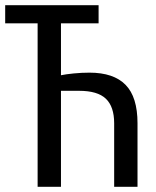

<svg xmlns="http://www.w3.org/2000/svg" viewBox="-20 -720 600 740"><path d="M125 0V-630H0V-700H360V-630H215V-430Q234 -434 264.5 -437Q295 -440 325 -440Q418 -440 464 -393Q510 -346 510 -245V0H420V-245Q420 -309 388 -339.5Q356 -370 285 -370H215V0Z"/></svg>

Font: Cuprum
Style: Regular
Weight: 400
Designer: Jovanny Lemonad
Foundry: Jovanny Lemonad
Version: Version 3.000